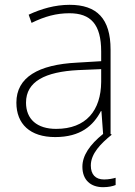

<svg xmlns="http://www.w3.org/2000/svg" viewBox="-20 -559 561 797"><path d="M357 128C357 79 398 37 444 0L439 -3V-353C439 -482 382 -539 269 -539C208 -539 150 -522 99 -498L111 -464C166 -491 214 -504 268 -504C356 -504 400 -459 400 -345V-305L300 -299C139 -291 48 -238 48 -133C48 -44 105 10 209 10C314 10 367 -37 399 -98H401L408 -3C352 42 322 87 322 133C322 189 357 218 408 218C430 218 448 214 460 209V179C449 182 432 186 412 186C376 186 357 165 357 128ZM304 -268 400 -272V-219C399 -101 338 -24 213 -24C134 -24 88 -64 88 -133C88 -221 168 -261 304 -268Z"/></svg>

Font: Noto Sans Tamil ExtraLight
Style: Regular
Weight: 200
Designer: Jelle Bosma - Monotype Design Team
Foundry: Monotype Imaging Inc.
Version: Version 2.004